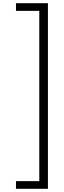

<svg xmlns="http://www.w3.org/2000/svg" viewBox="-20 -813 401 1202"><path d="M80 321V369H280V-793H80V-745H226V321Z"/></svg>

Font: Noto Sans Kannada Condensed Light
Style: Regular
Weight: 300
Width: 3
Designer: Jelle Bosma - Monotype Design Team
Foundry: Monotype Imaging Inc.
Version: Version 2.005